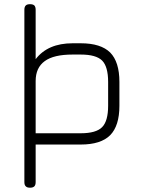

<svg xmlns="http://www.w3.org/2000/svg" viewBox="-20 -674 656 894"><path d="M120 200C120 200 120 200 120 200C110.5 200 104 198 100 193.5C95.5 189.5 93.5 183 93.5 173.5C93.5 173.5 93.5 173.5 93.5 173.5C93.5 173.5 93.5 -628.5 93.5 -628.5C93.5 -637.5 95.5 -644 100 -648.5C104 -652.5 110.5 -654.5 120 -654.5C120 -654.5 120 -654.5 120 -654.5C129 -654.5 135.5 -652.5 140 -648.5C144 -644 146 -637.5 146 -628.5C146 -628.5 146 -628.5 146 -628.5C146 -628.5 146 -398.5 146 -398.5C184 -448 241.5 -472.5 318 -472.5C318 -472.5 318 -472.5 318 -472.5C318 -472.5 356 -472.5 356 -472.5C418.5 -472.5 464 -458 493 -429.5C521.5 -400.5 536 -355 536 -292.5C536 -292.5 536 -292.5 536 -292.5C536 -292.5 536 -181.5 536 -181.5C536 -119 521.5 -73.5 493 -44.5C464 -15.5 418.5 -1 356 -1C356 -1 356 -1 356 -1C356 -1 146 -1 146 -1C146 -1 146 173.5 146 173.5C146 183 144 189.5 140 193.5C135.5 198 129 200 120 200ZM146 -296.5C146 -296.5 146 -53.5 146 -53.5C146 -53.5 356 -53.5 356 -53.5C403.5 -53.5 437 -63 455.5 -82C474 -100.5 483.5 -134 483.5 -181.5C483.5 -181.5 483.5 -181.5 483.5 -181.5C483.5 -181.5 483.5 -292.5 483.5 -292.5C483.5 -340 474 -373.5 455.5 -392C437 -410.5 403.5 -420 356 -420C356 -420 356 -420 356 -420C356 -420 318 -420 318 -420C259.5 -420 216.5 -410 188.5 -389.5C160 -369 146 -338 146 -296.5C146 -296.5 146 -296.5 146 -296.5Z"/></svg>

Font: Jura-Fortis-Regular
Style: Regular
Weight: 500
Designer: Daniel Johnson, Alexei Vanyashin, Mirko Velimirovic
Foundry: Daniel Johnson
Version: ""